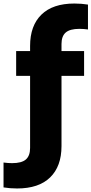

<svg xmlns="http://www.w3.org/2000/svg" viewBox="-83 -838 518 1088"><path d="M265.5 -588.5V-548.5H393.5V-408H265.5V-10Q265.5 104.5 201.2 167.2Q137 230 14 230Q-26 230 -63 224V83Q-37 86.5 -14.5 86.5Q39.5 86.5 63.5 65.8Q87.5 45 87.5 0.5V-408H8.5V-548.5H87.5V-578Q87.5 -692.5 151.8 -755.2Q216 -818 338.5 -818Q379 -818 415.5 -812V-671Q389.5 -674.5 367 -674.5Q313.5 -674.5 289.5 -653.8Q265.5 -633 265.5 -588.5Z"/></svg>

Font: Encode Sans Semi Condensed ExBd
Style: Regular
Weight: 800
Width: 4
Designer: Multiple Designers
Foundry: Impallari Type
Version: Version 2.000